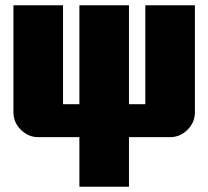

<svg xmlns="http://www.w3.org/2000/svg" viewBox="-20 -520 790 728"><path d="M719 -94Q719 -56 691 -28Q663 0 625 0H469V188H281V0H125Q87 0 59 -28Q31 -56 31 -94V-500H219V-125H281V-500H469V-125H531V-500H719Z"/></svg>

Font: CostaRica
Style: Normal
Weight: 900
Version: Version 1.3